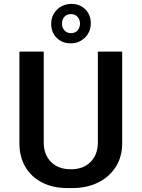

<svg xmlns="http://www.w3.org/2000/svg" viewBox="-20 -949 723 979"><path d="M325 10Q250 10 194.5 -18.5Q139 -47 109 -98.5Q79 -150 79 -219V-686H203V-222Q203 -161 240 -123.5Q277 -86 341 -86Q406 -86 442.5 -124Q479 -162 479 -222V-686H603V-219Q603 -150 570.5 -98.5Q538 -47 480.5 -18.5Q423 10 348 10ZM340 -728Q297 -728 269 -756Q241 -784 241 -827Q241 -871 271 -900Q301 -929 344 -929Q387 -929 415 -901.5Q443 -874 443 -830Q443 -787 413.5 -757.5Q384 -728 340 -728ZM342 -780Q364 -780 376 -794.5Q388 -809 388 -828Q388 -849 375.5 -863Q363 -877 342 -877Q320 -877 308 -863Q296 -849 296 -829Q296 -808 308.5 -794Q321 -780 342 -780Z"/></svg>

Font: Chivo Medium
Style: Regular
Weight: 500
Designer: Hector Gatti
Foundry: Omnibus-Type
Version: Version 2.002